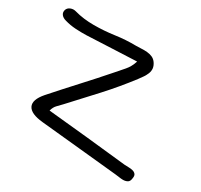

<svg xmlns="http://www.w3.org/2000/svg" viewBox="-131 -785 1004 957"><g transform="rotate(30 371.0 -306.5)"><path d="M2 -588.9Q6.8 -602.5 21.5 -608.4Q36.1 -614.3 50.8 -610.4Q79.1 -602.5 106.9 -599.1Q134.8 -595.7 163.1 -595.7Q222.7 -595.7 281.2 -604Q339.8 -612.3 398.4 -611.3Q414.1 -611.3 430.2 -612.3Q446.3 -613.3 461.9 -611.8Q477.5 -610.4 491.2 -604.5Q504.9 -598.6 514.6 -585Q525.4 -569.3 526.9 -554.7Q528.3 -540 522.9 -526.4Q517.6 -512.7 508.8 -499.5Q500 -486.3 490.2 -473.6Q430.7 -395.5 364.7 -323.2Q298.8 -251 231.4 -178.7Q218.8 -165 205.6 -151.9Q192.4 -138.7 186.5 -116.2Q304.7 -104.5 418 -93.3Q531.2 -82 644.5 -69.3Q655.3 -68.4 668.5 -68.4Q681.6 -68.4 692.9 -65.4Q704.1 -62.5 710.4 -54.7Q716.8 -46.9 713.9 -31.2Q711.9 -11.7 700.7 -5.9Q689.5 0 675.8 0Q665 0 652.8 -2Q640.6 -3.9 629.9 -4.9Q517.6 -15.6 407.2 -26.9Q296.9 -38.1 184.6 -48.8Q114.3 -55.7 98.6 -87.9Q83 -120.1 127 -170.9Q187.5 -239.3 249 -306.2Q310.5 -373 371.1 -442.4Q390.6 -464.8 411.1 -488.3Q431.6 -511.7 442.4 -545.9Q369.1 -543 298.8 -539.6Q228.5 -536.1 158.2 -533.2Q127 -532.2 95.2 -534.2Q63.5 -536.1 33.2 -544.9Q14.6 -549.8 5.9 -561.5Q-2.9 -573.2 2 -588.9Z"/></g></svg>

Font: Scriphy
Style: Regular
Weight: 400
Designer: Ala M. Lockhart
Foundry: Ala M. Lockhart
Version: Version 1.0 2021